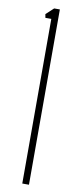

<svg xmlns="http://www.w3.org/2000/svg" viewBox="-91 -832 351 863"><g transform="rotate(10 84.0 -400.0)"><path d="M78.5 0V-751.5H51.5L48.5 -768L83 -800H109V0Z"/></g></svg>

Font: Big Shoulders Display ExtraLight
Style: Regular
Weight: 250
Designer: Patric King
Foundry: XO Type Co
Version: Version 2.002